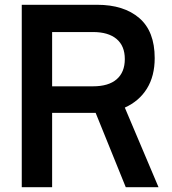

<svg xmlns="http://www.w3.org/2000/svg" viewBox="-20 -783 719 803"><path d="M643 0H506L380 -311H198V0H71V-763H386Q498 -763 562.5 -707.5Q627 -652 627 -540Q627 -465 594.5 -412.5Q562 -360 502 -333ZM198 -422H369Q434 -422 468 -451.5Q502 -481 502 -536Q502 -591 467.5 -620Q433 -649 369 -649H198Z"/></svg>

Font: Open Sauce One SemiBold
Style: Regular
Weight: 600
Designer: Alfredo Marco Pradil
Foundry: Creative Sauce Fz LLC
Version: Version 1.477